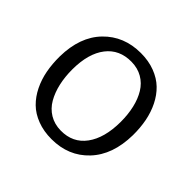

<svg xmlns="http://www.w3.org/2000/svg" viewBox="-143 -721 885 885"><g transform="rotate(45 300.0 -278.0)"><path d="M294.9 7.8Q243.7 7.8 202.1 -8.1Q160.6 -23.9 132.8 -51.3Q105 -78.6 86.4 -116.5Q67.9 -154.3 59.8 -197.3Q51.8 -240.2 52.2 -288.6Q54.2 -418.5 125 -491.5Q195.8 -564.5 305.7 -564.5Q356.4 -564.5 397.5 -548.8Q438.5 -533.2 466.3 -506.3Q494.1 -479.5 512.7 -442.1Q531.2 -404.8 539.6 -361.8Q547.9 -318.8 547.4 -270.5Q545.4 -140.6 475.3 -66.4Q405.3 7.8 294.9 7.8ZM296.9 -50.3Q376 -49.3 419.9 -109.1Q463.9 -168.9 464.4 -273.9Q464.4 -322.8 454.8 -364Q445.3 -405.3 426 -437Q406.7 -468.8 375.5 -486.8Q344.2 -504.9 303.7 -505.4Q224.6 -506.3 180.2 -449Q135.7 -391.6 135.3 -287.6Q135.3 -238.8 144.8 -197Q154.3 -155.3 173.3 -122.1Q192.4 -88.9 224.1 -69.8Q255.9 -50.8 296.9 -50.3Z"/></g></svg>

Font: HaufeMerriweatherSansLt
Style: Regular
Weight: 300
Designer: Eben Sorkin
Foundry: Eben Sorkin
Version: Version 1.56